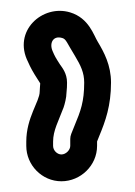

<svg xmlns="http://www.w3.org/2000/svg" viewBox="-20 -718 251 358"><path d="M111 -446C111 -438.3 102.9 -430 94.5 -430C86.7 -430 79 -437.4 79 -446V-454C79 -474.7 89 -492.1 98.6 -517.7C100.7 -523.9 103.9 -535.8 104 -545.4C104.8 -552.9 105 -557.4 105 -564C105 -581.7 95.4 -592.5 91.9 -597.7C83.8 -610.3 82.1 -613.2 78 -622.9C71.7 -637.4 78.8 -652.4 96.2 -647.1C103.6 -644.9 104.4 -638.5 119.8 -613.7C130.6 -595.7 137 -582.4 137 -564C137 -528.3 130.3 -510.8 118.9 -483.5L112.8 -468.3C111.6 -465.4 111 -461.7 111 -459ZM54 -547C54 -529 29 -498.7 29 -454V-446C29 -410.2 58.2 -380 94.5 -380C130.2 -380 161 -409.3 161 -446V-454.2L165.1 -464.5C176.6 -492.1 187 -520.9 187 -564C187 -596.6 174 -620.5 162.3 -640.1C154.8 -651.9 146.1 -684.2 110.8 -694.9C59.3 -710.5 2.9 -660.1 32.4 -602.3C36.7 -592.3 41.8 -583.1 50.1 -570.3C52.7 -566.3 54.1 -564.3 55 -562.5C54.9 -557.9 54 -551.8 54 -547Z"/></svg>

Font: HoneyBee
Style: Str
Weight: 700
Foundry: Cannot Into Space Fonts
Version: Version 0.89